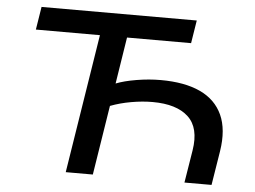

<svg xmlns="http://www.w3.org/2000/svg" viewBox="-50 -769 1107 833"><g transform="rotate(5 503.0 -352.5)"><path d="M265 0 361 -605H82L98 -705H774L758 -605H479L447 -402Q482 -416 536 -425Q590 -434 641 -434Q745 -434 813 -402.5Q881 -371 910 -307.5Q939 -244 924 -149L900 0H782L805 -142Q821 -241 770 -288.5Q719 -336 614 -336Q570 -336 521.5 -327.5Q473 -319 431 -303L383 0Z"/></g></svg>

Font: Nunito Sans 7pt SemiExpanded SemiBold
Style: Italic
Weight: 600
Width: 6
Italic angle: -9°
Designer: Vernon Adams
Foundry: Vernon Adams
Version: Version 3.101;gftools[0.9.27]